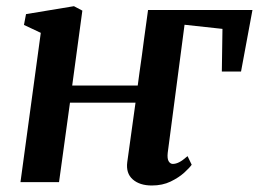

<svg xmlns="http://www.w3.org/2000/svg" viewBox="-20 -574 816 605"><path d="M414 -304.5Q416 -321.5 419.5 -345.5Q423 -369.5 426.8 -397Q430.5 -424.5 434 -451.5Q437.5 -478.5 441 -502.2Q444.5 -526 446.5 -542.5H775.5L739.5 -348.5H679L681 -483L561.5 -496L508.5 -92.5Q506.5 -74 511.5 -65.8Q516.5 -57.5 524.5 -57.5Q534 -57.5 544.5 -62.8Q555 -68 571 -82L584 -55Q578 -46 560.8 -30.2Q543.5 -14.5 517.8 -2Q492 10.5 458.5 10.5Q420 10.5 398.2 -8.8Q376.5 -28 381 -63L407 -250.5H200.5L166 0H44.5L108.5 -470.5L55.5 -495.5L62 -529.5L213 -554.5L239.5 -540.5L207.5 -304.5Z"/></svg>

Font: Merriweather 48pt SemiBold
Style: Italic
Weight: 600
Italic angle: -7.8°
Designer: Eben Sorkin
Foundry: Eben Sorkin
Version: Version 2.101